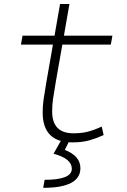

<svg xmlns="http://www.w3.org/2000/svg" viewBox="-20 -694 626 949"><path d="M338.4 9.8Q190.9 9.8 190.9 -138.2Q190.9 -170.9 195.3 -201.7Q199.7 -232.4 209 -287.1L241.7 -473.6H83.5L91.3 -517.6H249.5L276.9 -674.3H323.2L295.9 -517.6H535.6L527.8 -473.6H288.1L255.4 -287.1Q246.1 -232.9 241.9 -203.6Q237.8 -174.3 237.8 -143.1Q237.8 -35.2 342.8 -35.2Q381.8 -35.2 411.9 -42.5Q441.9 -49.8 482.9 -68.4L492.2 -26.4Q459.5 -11.2 422.9 -0.7Q386.2 9.8 338.4 9.8ZM193.4 234.4 200.7 194.8Q335 194.8 335 140.1Q335 89.8 244.6 65.9L295.4 -23.9L326.7 -5.9L300.3 46.9Q377.4 77.1 377.4 137.2Q377.4 234.4 193.4 234.4Z"/></svg>

Font: Cascadia Code NF ExtraLight
Style: Italic
Weight: 200
Italic angle: -10°
Monospace: yes
Designer: Aaron Bell
Foundry: Saja Typeworks
Version: Version 2404.023; ttfautohint (v1.8.4)